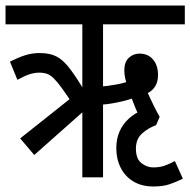

<svg xmlns="http://www.w3.org/2000/svg" viewBox="-20 -642 689 695"><path d="M353 -554V0H278V-554H0V-622H649V-554ZM16 -419Q46 -434 71 -442Q96 -450 124 -450Q161 -450 185.5 -437Q210 -424 234 -392Q258 -360 292 -304L291 -274L247 -260Q222 -298 205 -321.5Q188 -345 175.5 -357.5Q163 -370 151 -374.5Q139 -379 122 -379Q104 -379 85 -372.5Q66 -366 43 -353ZM104 -81 53 -141 262 -307 307 -261ZM338 -328Q364 -330 394.5 -335Q425 -340 443 -347L439 -338Q435 -350 432.5 -362Q430 -374 430 -387Q430 -418 446.5 -433Q463 -448 485 -448Q507 -448 522 -437.5Q537 -427 544.5 -410Q552 -393 552 -371Q552 -346 542 -330Q532 -314 515 -305Q526 -281 536.5 -259.5Q547 -238 558 -219L545 -189L500 -187Q494 -200 485.5 -217.5Q477 -235 469.5 -253Q462 -271 457 -285Q443 -280 424 -275.5Q405 -271 384.5 -267.5Q364 -264 344 -263ZM642 5Q617 17 593.5 25Q570 33 535 33Q493 33 463 15Q433 -3 417 -34.5Q401 -66 401 -106Q401 -139 412.5 -165.5Q424 -192 445.5 -212Q467 -232 497 -244L545 -189Q517 -179 494.5 -159Q472 -139 472 -104Q472 -67 492 -51.5Q512 -36 534 -36Q559 -36 576.5 -42.5Q594 -49 613 -59Z"/></svg>

Font: Noto Sans ExtraCondensed
Style: Regular
Weight: 400
Width: 2
Designer: Monotype Design Team
Foundry: Monotype Imaging Inc.
Version: Version 2.013